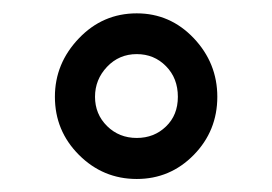

<svg xmlns="http://www.w3.org/2000/svg" viewBox="-20 -741 414 292"><path d="M63.5 -593.8Q63.5 -644.5 99.9 -682.6Q136.2 -720.7 188 -720.7Q238.8 -720.7 274.7 -682.9Q310.5 -645 310.5 -593.8Q310.5 -542 274.7 -505.4Q238.8 -468.8 188 -468.8Q136.7 -468.8 100.1 -505.4Q63.5 -542 63.5 -593.8ZM188 -531.2Q214.4 -531.2 232.4 -548.6Q250.5 -565.9 250.5 -593.8Q250.5 -622.1 232.4 -640.4Q214.4 -658.7 188 -658.7Q161.1 -658.7 142.8 -639.4Q124.5 -620.1 124.5 -593.8Q124.5 -567.4 142.8 -549.3Q161.1 -531.2 188 -531.2Z"/></svg>

Font: SteelSelectRoboto
Style: Roboto-Regular
Weight: 400
Designer: Google
Version: Version 2.137; 2017